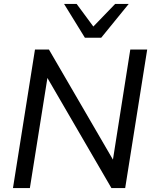

<svg xmlns="http://www.w3.org/2000/svg" viewBox="-20 -957 781 977"><path d="M46 0 158 -705H229L572 -115H550L643 -705H729L617 0H547L204 -590H226L132 0ZM412 -765 306 -937H370L455 -822L566 -937H635L495 -765Z"/></svg>

Font: Nunito Sans 12pt Medium
Style: Italic
Weight: 500
Italic angle: -9°
Designer: Vernon Adams
Foundry: Vernon Adams
Version: Version 3.101;gftools[0.9.27]